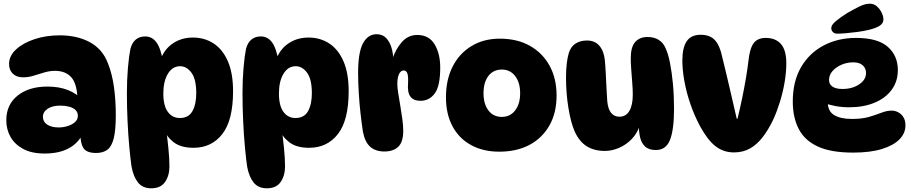

<svg xmlns="http://www.w3.org/2000/svg" viewBox="-20 -817 4926 1038"><path d="M500 10Q448 10 431 -16.5Q414 -43 414 -101L429 -96Q375 13 221 13Q151 13 105 -12Q59 -37 36.5 -77.5Q14 -118 14 -167Q14 -251 75 -300Q136 -349 237 -349Q300 -349 347.5 -330Q395 -311 427 -277L399 -279Q397 -363 366 -398.5Q335 -434 277 -434Q249 -434 220 -425.5Q191 -417 162.5 -408Q134 -399 105 -399Q69 -399 49 -419Q29 -439 29 -471Q29 -515 67 -550Q105 -585 167.5 -605.5Q230 -626 303 -626Q397 -626 465.5 -589Q534 -552 563 -476Q586 -419 596 -347.5Q606 -276 606 -195Q606 -114 595 -69.5Q584 -25 560.5 -7.5Q537 10 500 10ZM297 -128Q321 -128 344.5 -135Q368 -142 384.5 -156Q401 -170 401 -191Q401 -210 388 -222.5Q375 -235 353 -240.5Q331 -246 306 -246Q263 -246 237.5 -229Q212 -212 212 -185Q212 -159 235 -143.5Q258 -128 297 -128Z M765 -620Q803 -620 826.5 -587Q850 -554 861 -483L840 -470Q858 -540 907 -577Q956 -614 1023 -614Q1086 -614 1135 -582Q1184 -550 1212 -485.5Q1240 -421 1240 -324Q1240 -167 1182 -92.5Q1124 -18 1026 -18Q958 -18 919 -48Q880 -78 865 -121L877 -127Q885 -70 890.5 -14.5Q896 41 896 83Q896 132 872.5 166.5Q849 201 798 201Q751 201 726 169.5Q701 138 691 83Q685 42 679 -23Q673 -88 669.5 -163.5Q666 -239 666 -312Q666 -385 671.5 -449Q677 -513 685 -553Q694 -587 714.5 -603.5Q735 -620 765 -620ZM954 -459Q912 -459 887.5 -418Q863 -377 863 -312Q863 -245 887.5 -212Q912 -179 952 -179Q1000 -179 1020.5 -216.5Q1041 -254 1041 -313Q1041 -389 1015 -424Q989 -459 954 -459Z M1390 -620Q1428 -620 1451.5 -587Q1475 -554 1486 -483L1465 -470Q1483 -540 1532 -577Q1581 -614 1648 -614Q1711 -614 1760 -582Q1809 -550 1837 -485.5Q1865 -421 1865 -324Q1865 -167 1807 -92.5Q1749 -18 1651 -18Q1583 -18 1544 -48Q1505 -78 1490 -121L1502 -127Q1510 -70 1515.5 -14.5Q1521 41 1521 83Q1521 132 1497.5 166.5Q1474 201 1423 201Q1376 201 1351 169.5Q1326 138 1316 83Q1310 42 1304 -23Q1298 -88 1294.5 -163.5Q1291 -239 1291 -312Q1291 -385 1296.5 -449Q1302 -513 1310 -553Q1319 -587 1339.5 -603.5Q1360 -620 1390 -620ZM1579 -459Q1537 -459 1512.5 -418Q1488 -377 1488 -312Q1488 -245 1512.5 -212Q1537 -179 1577 -179Q1625 -179 1645.5 -216.5Q1666 -254 1666 -313Q1666 -389 1640 -424Q1614 -459 1579 -459Z M1916 -423Q1916 -534 1942.5 -583Q1969 -632 2016 -632Q2049 -632 2068.5 -610.5Q2088 -589 2097 -557.5Q2106 -526 2106 -494L2101 -496Q2118 -550 2152 -589Q2186 -628 2236 -628Q2299 -628 2329.5 -577.5Q2360 -527 2360 -452Q2360 -352 2330.5 -312Q2301 -272 2253 -272Q2216 -272 2199 -294.5Q2182 -317 2186 -365Q2188 -406 2182 -421Q2176 -436 2163 -436Q2146 -436 2137 -416Q2128 -396 2128 -363Q2128 -343 2133 -312.5Q2138 -282 2144 -246Q2150 -210 2155 -174.5Q2160 -139 2160 -109Q2160 -49 2133 -23.5Q2106 2 2058 2Q2011 2 1982 -23Q1953 -48 1942 -105Q1936 -144 1929.5 -200Q1923 -256 1919.5 -316Q1916 -376 1916 -423Z M2679 3Q2592 3 2527 -32.5Q2462 -68 2426.5 -134Q2391 -200 2391 -291Q2391 -386 2427 -457Q2463 -528 2529 -568Q2595 -608 2682 -608Q2776 -608 2844.5 -569.5Q2913 -531 2951 -462Q2989 -393 2989 -301Q2989 -207 2950.5 -139Q2912 -71 2843 -34Q2774 3 2679 3ZM2693 -185Q2738 -185 2765 -220Q2792 -255 2792 -313Q2792 -371 2765 -406Q2738 -441 2693 -441Q2647 -441 2620.5 -406.5Q2594 -372 2594 -313Q2594 -255 2620.5 -220Q2647 -185 2693 -185Z M3526 -6Q3488 -6 3468 -24.5Q3448 -43 3441 -72.5Q3434 -102 3434 -135L3439 -139Q3425 -96 3395 -65Q3365 -34 3326.5 -17.5Q3288 -1 3250 -1Q3193 -1 3152.5 -26Q3112 -51 3087 -106Q3066 -154 3053 -233.5Q3040 -313 3040 -398Q3040 -439 3044 -473Q3048 -507 3055 -530Q3066 -565 3091.5 -581.5Q3117 -598 3153 -598Q3196 -598 3220.5 -569.5Q3245 -541 3250 -491Q3253 -460 3255 -419Q3257 -378 3259 -338Q3261 -298 3263 -270Q3267 -227 3284 -206.5Q3301 -186 3329 -186Q3364 -186 3382.5 -217.5Q3401 -249 3401 -305Q3401 -334 3398 -371Q3395 -408 3392.5 -443Q3390 -478 3390 -501Q3390 -563 3414 -590Q3438 -617 3481 -617Q3516 -617 3541 -601.5Q3566 -586 3578 -557Q3592 -528 3602 -477.5Q3612 -427 3618 -363.5Q3624 -300 3624 -229Q3624 -117 3602.5 -61.5Q3581 -6 3526 -6Z M3768 -629Q3819 -629 3845.5 -599.5Q3872 -570 3885 -507Q3895 -468 3908.5 -410Q3922 -352 3936.5 -290Q3951 -228 3963 -175H3967Q3980 -227 3992 -285Q4004 -343 4013 -396.5Q4022 -450 4026 -486Q4033 -554 4054 -583Q4075 -612 4120 -612Q4173 -612 4202 -579Q4231 -546 4231 -475Q4231 -427 4222 -373.5Q4213 -320 4197 -268Q4181 -216 4161 -172Q4135 -117 4104 -76.5Q4073 -36 4035 -14.5Q3997 7 3948 7Q3892 7 3849 -26Q3806 -59 3765 -134Q3734 -192 3712.5 -254.5Q3691 -317 3680 -378Q3669 -439 3669 -490Q3669 -559 3692.5 -594Q3716 -629 3768 -629Z M4592 8Q4472 8 4401 -25Q4330 -58 4298 -120Q4266 -182 4266 -268Q4266 -377 4310.5 -453.5Q4355 -530 4432.5 -571Q4510 -612 4608 -612Q4725 -612 4779.5 -564Q4834 -516 4834 -438Q4834 -377 4800.5 -331.5Q4767 -286 4707.5 -261.5Q4648 -237 4571 -237Q4533 -237 4497.5 -243.5Q4462 -250 4434 -261L4458 -314Q4455 -290 4455 -266Q4455 -216 4489.5 -195Q4524 -174 4586 -174Q4642 -174 4680 -185.5Q4718 -197 4746.5 -208Q4775 -219 4801 -219Q4818 -219 4835 -210.5Q4852 -202 4863.5 -184.5Q4875 -167 4875 -138Q4875 -97 4843 -64Q4811 -31 4748 -11.5Q4685 8 4592 8ZM4534 -336Q4588 -336 4625 -361Q4662 -386 4662 -422Q4662 -448 4644 -464Q4626 -480 4593 -480Q4558 -480 4528 -466.5Q4498 -453 4480 -432Q4462 -411 4462 -385Q4462 -361 4481 -348.5Q4500 -336 4534 -336ZM4474 -665Q4474 -682 4498.5 -702.5Q4523 -723 4561 -747Q4596 -767 4626.5 -782Q4657 -797 4682 -797Q4705 -797 4721 -782.5Q4737 -768 4746.5 -748.5Q4756 -729 4756 -712Q4756 -692 4737.5 -679Q4719 -666 4679 -656Q4650 -649 4617 -644.5Q4584 -640 4554.5 -637.5Q4525 -635 4506 -635Q4491 -635 4482.5 -644Q4474 -653 4474 -665Z"/></svg>

Font: DynaPuff SemiBold
Style: Regular
Weight: 600
Designer: Toshi Omagari, Jennifer Daniel
Foundry: Google Fonts
Version: Version 2.000